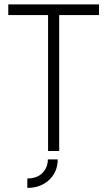

<svg xmlns="http://www.w3.org/2000/svg" viewBox="-20 -704 501 895"><path d="M107.4 171.9V127.9Q167 127.9 192.4 83Q203.1 62.5 203.1 39.1H249Q249 102.5 201.2 141.6Q163.1 171.9 107.4 171.9ZM18.6 -633.8V-683.6H441.4V-633.8H255.9V0H204.1V-633.8Z"/></svg>

Font: Post No Bills Colombo
Style: Regular
Weight: 500
Designer: Kosala Senevirathne, Siva Puranthara, Lasantha Premarathna, Tharique Azeez
Foundry: Mooniak
Version: Version 1.220 ; ttfautohint (v1.5)